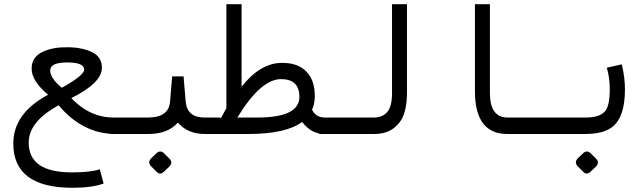

<svg xmlns="http://www.w3.org/2000/svg" viewBox="-20 -635 3040 910"><path d="M379 -305Q379 -339 298.5 -339Q218 -339 218 -301.5Q218 -264 273 -219Q379 -278 379 -305ZM318 -170Q405 -78 519 -78H540V0H528Q372 0 258 -136Q116 -59 116 41Q116 182 320 182Q411 182 453 167L471 235Q415 255 323 255Q43 255 43 45Q43 -98 208 -186Q130 -251 130 -309Q129 -366 186 -391Q233 -412 299 -411Q368 -411 416 -388Q462 -366 463 -316Q465 -243 318 -170Z M822 -53Q775 0 683 0H500V-78H682Q780 -78 786 -154L796 -273H850L860 -154Q867 -78 948 -78H1021V0H949Q871 0 824 -53H823ZM758.8 92.6 782.3 116.2Q801.6 135.4 782.3 154.7L757.7 178.2Q738.4 196.4 722.4 179.3L697.8 154.7Q677.5 135.4 696.7 115.1L720.3 92.6Q739.5 73.4 758.8 92.6Z M1459 -115Q1477 -78 1520 -78H1524V0H1518Q1455 0 1412 -57Q1335 0 1157 0H983V-77H1028Q1040 -99 1053 -122V-615H1125V-224Q1215 -338 1318 -337Q1389 -337 1429 -299Q1472 -258 1472 -180Q1472 -144 1459 -115ZM1105 -78H1200Q1399 -78 1399 -176Q1399 -260 1312 -260Q1216 -260 1105 -78Z M1909 -200Q1909 -112 1882 -67Q1840 0 1756 0H1493V-78H1753Q1793 -78 1816 -105Q1838 -131 1838 -194V-615H1909Z M2231 -200V-615H2302V-194Q2302 -78 2386 -78H2519V0H2384Q2232 0 2231 -200Z M2757 -78Q2821 -78 2847 -107Q2870 -132 2870 -212Q2870 -267 2856 -314L2927 -330Q2942 -269 2942 -211Q2942 -81 2883 -34Q2841 0 2753 0H2500V-78ZM2780.8 92.6 2804.3 116.2Q2823.6 135.4 2804.3 154.7L2779.7 178.2Q2760.4 196.4 2744.4 179.3L2719.8 154.7Q2699.5 135.4 2718.7 115.1L2742.3 92.6Q2761.5 73.4 2780.8 92.6Z"/></svg>

Font: Vazir Code FD
Style: Code-FD
Weight: 400
Foundry: DejaVu fonts team - Redesigned by Saber Rastikerdar
Version: Version 1.1.2